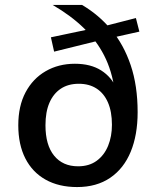

<svg xmlns="http://www.w3.org/2000/svg" viewBox="-20 -747 639 777"><path d="M292 10Q218 10 164.5 -20Q111 -50 82.5 -106Q54 -162 54 -240Q54 -318 83.5 -373.5Q113 -429 165 -459Q217 -489 283 -489Q347 -489 389.5 -462Q432 -435 452 -388L444 -382Q433 -461 401.5 -522.5Q370 -584 318.5 -634Q267 -684 193 -727H312Q380 -687 430.5 -626.5Q481 -566 509 -483Q537 -400 537 -293Q537 -201 509 -133Q481 -65 426 -27.5Q371 10 292 10ZM296 -74Q341 -74 371.5 -96.5Q402 -119 417.5 -157Q433 -195 433 -242Q433 -295 417 -332Q401 -369 371 -388.5Q341 -408 299 -408Q256 -408 226 -388Q196 -368 180 -331Q164 -294 164 -240Q164 -160 199 -117Q234 -74 296 -74ZM199 -538 186 -596 371 -635 401 -588ZM414 -590 386 -637 530 -674 544 -619Z"/></svg>

Font: Kantumruy Pro Medium
Style: Regular
Weight: 500
Designer: Sovichet Tep
Foundry: Sovichet Tep
Version: Version 1.002